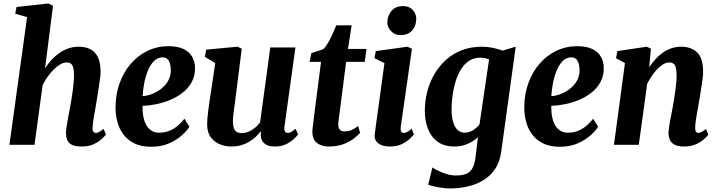

<svg xmlns="http://www.w3.org/2000/svg" viewBox="-20 -837 4146 1110"><path d="M453 10Q414 10 394.2 -0.8Q374.5 -11.5 368 -29.2Q361.5 -47 361.5 -68Q361.5 -80 364 -97Q366.5 -114 369.8 -134Q373 -154 377.2 -175.5Q381.5 -197 385 -217Q388.5 -237.5 392.8 -261.2Q397 -285 400.2 -310Q403.5 -335 405.8 -359.2Q408 -383.5 408 -405Q407.5 -433.5 402.8 -448.5Q398 -463.5 388.8 -469.8Q379.5 -476 364.5 -476Q348 -476 329.5 -465.5Q311 -455 292.2 -436.8Q273.5 -418.5 256.5 -395Q239.5 -371.5 226.5 -345.5L179.5 0H34.5L136.5 -738L68 -758L75.5 -796.5L259.5 -817L286.5 -803.5L240.5 -441.5Q257.5 -469 278.5 -491.8Q299.5 -514.5 324.5 -531.5Q349.5 -548.5 377.2 -557.8Q405 -567 435 -567Q472.5 -567 501 -553.2Q529.5 -539.5 545.5 -507.2Q561.5 -475 561.5 -420.5Q561.5 -404.5 557.2 -373.5Q553 -342.5 547.5 -308.2Q542 -274 537.5 -247Q534.5 -228.5 531 -208Q527.5 -187.5 523.8 -167.5Q520 -147.5 517.8 -129.5Q515.5 -111.5 515 -97Q515 -79.5 521 -74Q527 -68.5 533.5 -68.5Q542.5 -68.5 552 -73.5Q561.5 -78.5 579 -92L592.5 -59Q587.5 -52 570 -35.2Q552.5 -18.5 523.2 -4.2Q494 10 453 10Z M1075 -104Q1062 -82.5 1032.2 -55.5Q1002.5 -28.5 957.8 -8.5Q913 11.5 854 11.5Q797.5 11.5 758 -7.5Q718.5 -26.5 694.2 -58.8Q670 -91 659 -131Q648 -171 648 -212Q647.5 -289 670.8 -354.2Q694 -419.5 735.5 -467.8Q777 -516 833 -543Q889 -570 954 -570Q1007 -570 1040.5 -554Q1074 -538 1090.2 -510Q1106.5 -482 1107.5 -447.5Q1108.5 -399.5 1088.8 -363.2Q1069 -327 1035.8 -301Q1002.5 -275 962 -258.5Q921.5 -242 880.2 -234Q839 -226 804 -225Q803.5 -189 809.2 -160.2Q815 -131.5 827.2 -111.5Q839.5 -91.5 857.2 -80.8Q875 -70 899 -70Q935 -70 962.8 -82.2Q990.5 -94.5 1011 -113.2Q1031.5 -132 1046.5 -150.5ZM921.5 -505.5Q891.5 -505.5 870 -484Q848.5 -462.5 834.8 -428.2Q821 -394 813.5 -355Q806 -316 804.5 -281Q823.5 -282 846 -289Q868.5 -296 890.2 -308.8Q912 -321.5 930 -340Q948 -358.5 958.2 -382.5Q968.5 -406.5 967.5 -436Q966 -470.5 954.5 -488Q943 -505.5 921.5 -505.5Z M1316 10Q1285 10 1253.5 -1.8Q1222 -13.5 1200.2 -41Q1178.5 -68.5 1177.5 -116Q1177.5 -133.5 1179.2 -154.2Q1181 -175 1184 -198.2Q1187 -221.5 1190.5 -245.5Q1194 -269.5 1197.5 -292L1224.5 -472.5L1164.5 -508.5L1172 -550L1353.5 -567L1377.5 -555L1344 -288.5Q1341.5 -267 1338.5 -245.2Q1335.5 -223.5 1332.8 -203.5Q1330 -183.5 1328.2 -166.5Q1326.5 -149.5 1326.5 -137.5Q1326.5 -112 1332 -96.5Q1337.5 -81 1348.8 -74.2Q1360 -67.5 1377 -67.5Q1398 -67.5 1417.8 -76Q1437.5 -84.5 1454.2 -98.5Q1471 -112.5 1483.5 -128L1542.5 -562.5H1688L1624.5 -105.5Q1622 -86 1627.5 -77.2Q1633 -68.5 1643.5 -68.5Q1652.5 -68.5 1661.8 -73.2Q1671 -78 1689 -92.5L1703 -60Q1698 -51.5 1680.5 -34.8Q1663 -18 1635.2 -4Q1607.5 10 1570.5 10Q1532 10 1512.2 -4.8Q1492.5 -19.5 1488.5 -44.5Q1488 -47 1487.8 -50.8Q1487.5 -54.5 1487.8 -58.8Q1488 -63 1488.5 -67.5Q1489 -72 1489.5 -76L1487.5 -77Q1474.5 -61.5 1458.2 -46Q1442 -30.5 1421 -17.8Q1400 -5 1374 2.5Q1348 10 1316 10Z M1943.5 -186.5Q1941.5 -170.5 1939.8 -158Q1938 -145.5 1936.8 -135.5Q1935.5 -125.5 1935.5 -116Q1935.5 -97 1944.5 -87.2Q1953.5 -77.5 1971 -77.5Q1994 -77.5 2013 -85.5Q2032 -93.5 2050 -108.5L2062 -69Q2048.5 -53.5 2024.2 -35Q2000 -16.5 1964.2 -3.2Q1928.5 10 1878.5 10Q1841.5 10 1813.8 -9.2Q1786 -28.5 1786 -77Q1786 -80 1786.2 -85.5Q1786.5 -91 1788 -102.2Q1789.5 -113.5 1791.8 -133Q1794 -152.5 1798 -184L1836 -479.5H1769.5L1780.5 -530L1848.5 -552.5Q1862 -564.5 1875.8 -588.2Q1889.5 -612 1902 -639.5Q1914.5 -667 1924 -690.5H2013L1991.5 -554H2099L2088.5 -479.5H1981Z M2235.5 10Q2204.5 10 2183.5 1Q2162.5 -8 2153 -23.8Q2143.5 -39.5 2146.5 -60.5Q2149 -83 2153.5 -114.5Q2158 -146 2163.2 -185.2Q2168.5 -224.5 2175 -270.2Q2181.5 -316 2188.2 -366.8Q2195 -417.5 2202.5 -472L2145 -501L2152.5 -541.5L2335.5 -567L2361.5 -555L2297 -105Q2294.5 -87 2299 -77.8Q2303.5 -68.5 2313.5 -68.5Q2322.5 -68.5 2333 -73.8Q2343.5 -79 2360 -92.5L2373 -60Q2367.5 -52.5 2350.2 -35.8Q2333 -19 2304.2 -4.5Q2275.5 10 2235.5 10ZM2293 -634Q2262.5 -634 2240 -657.8Q2217.5 -681.5 2219.5 -711.5Q2221.5 -749.5 2245 -775.8Q2268.5 -802 2310 -802Q2346 -802 2366.5 -779.2Q2387 -756.5 2386.5 -728Q2386.5 -689 2363.5 -661.5Q2340.5 -634 2293 -634Z M2878 37.5Q2870 100 2840.8 142Q2811.5 184 2769.2 208Q2727 232 2678.8 242.2Q2630.5 252.5 2583 252.5Q2559.5 252.5 2533.8 248.8Q2508 245 2486.5 240Q2465 235 2455.5 230.5L2480 131Q2486 136 2507.5 147.2Q2529 158.5 2558 168Q2587 177.5 2615.5 177.5Q2650 177.5 2673.5 168.8Q2697 160 2710.5 136.8Q2724 113.5 2729.5 70L2743 -43.5Q2727.5 -29.5 2707.2 -17.2Q2687 -5 2662 2.5Q2637 10 2607 10Q2547.5 10 2509.5 -18Q2471.5 -46 2453.8 -92.8Q2436 -139.5 2436 -196.5Q2436 -251.5 2449.5 -305.2Q2463 -359 2490 -406Q2517 -453 2556.8 -489.5Q2596.5 -526 2649.2 -546.5Q2702 -567 2767.5 -567Q2798.5 -567 2831.2 -560Q2864 -553 2885.5 -544.5L2961.5 -567ZM2807.5 -493.5Q2797 -498 2783.8 -500.8Q2770.5 -503.5 2756.5 -503.5Q2719.5 -503.5 2691.5 -485Q2663.5 -466.5 2644.2 -434.8Q2625 -403 2613.2 -363.8Q2601.5 -324.5 2596 -282.5Q2590.5 -240.5 2590.5 -202Q2590.5 -170.5 2595.8 -146.2Q2601 -122 2610.8 -104.8Q2620.5 -87.5 2634.8 -78.8Q2649 -70 2666.5 -70Q2684 -70 2699.8 -76.5Q2715.5 -83 2728.8 -94Q2742 -105 2752 -117.5Z M3438 -104Q3425 -82.5 3395.2 -55.5Q3365.5 -28.5 3320.8 -8.5Q3276 11.5 3217 11.5Q3160.5 11.5 3121 -7.5Q3081.5 -26.5 3057.2 -58.8Q3033 -91 3022 -131Q3011 -171 3011 -212Q3010.5 -289 3033.8 -354.2Q3057 -419.5 3098.5 -467.8Q3140 -516 3196 -543Q3252 -570 3317 -570Q3370 -570 3403.5 -554Q3437 -538 3453.2 -510Q3469.5 -482 3470.5 -447.5Q3471.5 -399.5 3451.8 -363.2Q3432 -327 3398.8 -301Q3365.5 -275 3325 -258.5Q3284.5 -242 3243.2 -234Q3202 -226 3167 -225Q3166.5 -189 3172.2 -160.2Q3178 -131.5 3190.2 -111.5Q3202.5 -91.5 3220.2 -80.8Q3238 -70 3262 -70Q3298 -70 3325.8 -82.2Q3353.5 -94.5 3374 -113.2Q3394.5 -132 3409.5 -150.5ZM3284.5 -505.5Q3254.5 -505.5 3233 -484Q3211.5 -462.5 3197.8 -428.2Q3184 -394 3176.5 -355Q3169 -316 3167.5 -281Q3186.5 -282 3209 -289Q3231.5 -296 3253.2 -308.8Q3275 -321.5 3293 -340Q3311 -358.5 3321.2 -382.5Q3331.5 -406.5 3330.5 -436Q3329 -470.5 3317.5 -488Q3306 -505.5 3284.5 -505.5Z M3733.5 -448.5Q3750.5 -474 3770.2 -495.8Q3790 -517.5 3813.2 -533.5Q3836.5 -549.5 3862.8 -558.2Q3889 -567 3918.5 -567Q3974.5 -567 4009.8 -534.5Q4045 -502 4045 -420.5Q4045 -404.5 4040.8 -373.5Q4036.5 -342.5 4031 -308.2Q4025.5 -274 4021 -247Q4016.5 -222 4011.5 -194.5Q4006.5 -167 4002.8 -141.5Q3999 -116 3999 -97Q3999 -79.5 4004.5 -74Q4010 -68.5 4016.5 -68.5Q4025 -68.5 4035 -73.5Q4045 -78.5 4061.5 -91L4075 -58.5Q4070 -51 4052.5 -34.5Q4035 -18 4005.8 -4Q3976.5 10 3935 10Q3897 10 3877.5 -1.8Q3858 -13.5 3851.2 -31.5Q3844.5 -49.5 3844.5 -68Q3845 -80 3847.2 -97Q3849.5 -114 3853.2 -134Q3857 -154 3861.2 -175.5Q3865.5 -197 3869 -217Q3872.5 -237.5 3876.5 -261.2Q3880.5 -285 3884 -310Q3887.5 -335 3889.8 -359.2Q3892 -383.5 3891.5 -405Q3891 -433.5 3886.5 -448.5Q3882 -463.5 3872.5 -469.8Q3863 -476 3848 -476Q3832 -476 3815 -466Q3798 -456 3781.5 -439Q3765 -422 3749.5 -399.8Q3734 -377.5 3721.5 -352.5L3673 0H3529.5L3593 -472.5L3541.5 -500.5L3549 -541.5L3719 -567L3743 -555.5Z"/></svg>

Font: Merriweather 20pt ExtraBold
Style: Italic
Weight: 800
Italic angle: -7.8°
Version: Version 2.101